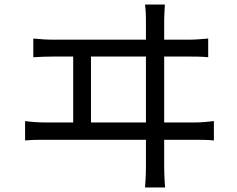

<svg xmlns="http://www.w3.org/2000/svg" viewBox="-20 -788 1040 842"><path d="M126 -619V-537C157 -539 187 -540 215 -540H301V-251H178C150 -251 120 -253 90 -257V-172C121 -175 151 -175 178 -175H620V-59C620 -49 620 -15 616 34H704C700 -15 700 -51 700 -61V-175H835C855 -175 891 -175 918 -172V-257C892 -254 865 -251 835 -251H700V-540H810C830 -540 866 -540 893 -537V-619C867 -617 841 -614 810 -614H700V-698C700 -710 701 -736 703 -768H616C620 -735 620 -712 620 -698V-614H215C186 -614 155 -616 126 -619ZM620 -251H379V-540H620Z"/></svg>

Font: Noto Sans Mono CJK HK
Style: Regular
Weight: 400
Designer: Ryoko NISHIZUKA 西塚涼子 (kana, bopomofo & ideographs); Paul D. Hunt (Latin, Greek & Cyrillic); Sandoll Communications 산돌커뮤니
Foundry: Adobe
Version: Version 2.004;hotconv 1.0.118;makeotfexe 2.5.65603